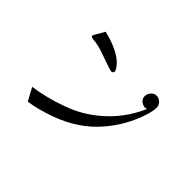

<svg xmlns="http://www.w3.org/2000/svg" viewBox="-121 -965 1242 1242"><g transform="rotate(45 500.0 -344.0)"><path d="M831 -569Q831 -540 819.5 -501.5Q808 -463 792 -426Q776 -389 761 -363Q724 -296 672.5 -237Q621 -178 556 -134Q484 -85 392 -52Q300 -19 214 -6L166 -94Q219 -101 281 -116.5Q343 -132 403 -154Q463 -176 509 -202Q703 -314 793 -518Q789 -517 785.5 -516Q782 -515 778 -515Q757 -515 740 -529.5Q723 -544 723 -566Q723 -587 738.5 -605Q754 -623 776 -623Q797 -623 814 -607Q831 -591 831 -569ZM474 -541Q474 -534 469 -530Q464 -526 457 -526Q451 -526 429.5 -533Q408 -540 381 -549.5Q354 -559 329.5 -567.5Q305 -576 294 -579Q271 -585 250 -588Q245 -589 234.5 -589.5Q224 -590 215.5 -593Q207 -596 207 -603Q207 -608 216.5 -624Q226 -640 236.5 -657.5Q247 -675 250 -682Q288 -674 330.5 -658Q373 -642 410.5 -617.5Q448 -593 468 -559Q470 -555 472 -550.5Q474 -546 474 -541Z"/></g></svg>

Font: Kaisei Decol
Style: Regular
Weight: 400
Designer: Font-Kai, 金井和夫
Foundry: KAZUO KANAI
Version: Version 5.003